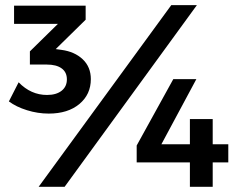

<svg xmlns="http://www.w3.org/2000/svg" viewBox="-20 -720 904 740"><path d="M640.1 -700.2H738.8L229 0H128.9ZM216.8 -527.8Q267.6 -521 298.8 -491.5Q330.1 -461.9 330.1 -415Q330.1 -356 285.9 -319.1Q241.7 -282.2 168 -282.2Q125.5 -282.2 84 -295.2Q42.5 -308.1 14.2 -329.1L51.8 -402.8Q99.1 -354 161.1 -354Q196.8 -354 217.3 -370.1Q237.8 -386.2 237.8 -414.1Q237.8 -441.9 217.5 -456.5Q197.3 -471.2 160.2 -471.2H95.2V-522L203.1 -627.9H34.2V-698.2H310.1V-644L194.8 -530.8ZM647.9 -415H736.8L602.1 -164.1H711.9V-261.2H799.8V-164.1H859.9V-94.2H799.8V0H711.9V-94.2H506.8V-159.2Z"/></svg>

Font: Montserrat-Arabic Medium
Style: Regular
Weight: 500
Designer: Mohamed Gaber
Foundry: Kief Type Foundry
Version: Version 5.008;PS 005.008;hotconv 1.0.88;makeotf.lib2.5.64775